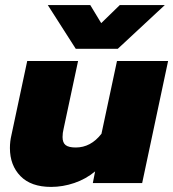

<svg xmlns="http://www.w3.org/2000/svg" viewBox="-20 -720 681 755"><path d="M168 -700H335L378 -629L451 -700H628L443 -528H278ZM19 -138Q19 -164 25 -189L87 -480H287L230 -213Q226 -197 226 -181Q226 -159 238 -149.5Q250 -140 278 -140Q337 -140 379 -194L440 -480H641L539 0H345L354 -46Q318 -16 272.5 -0.5Q227 15 181 15Q102 15 60.5 -27.5Q19 -70 19 -138Z"/></svg>

Font: Prompt ExtraBold
Style: Italic
Weight: 800
Italic angle: -12°
Designer: Katatrad Team
Foundry: CadsonDemak
Version: Version 1.001